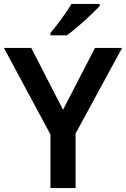

<svg xmlns="http://www.w3.org/2000/svg" viewBox="-20 -958 642 978"><path d="M488 -928V-938H344C318 -893 268 -827 237 -790V-778H320C370 -813 455 -891 488 -928ZM301 -399 139 -714H0L237 -273V0H365V-278L602 -714H464Z"/></svg>

Font: Noto Sans Arabic SemBd
Style: Regular
Weight: 600
Designer: Monotype Design Team, Nadine Chahine, Nizar Qandah and Khaled Hosny
Foundry: Monotype Imaging Inc.
Version: Version 2.012